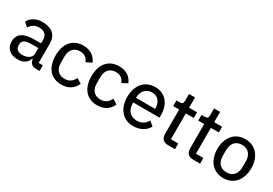

<svg xmlns="http://www.w3.org/2000/svg" viewBox="29 -1482 3297 2315"><g transform="rotate(30 1677.5 -324.5)"><path d="M512 0V-79H454V-352C454 -464 380 -530 251 -530C155 -530 94 -485 63 -429L119 -378C146 -422 185 -452 246 -452C324 -452 361 -413 361 -344V-297H263C115 -297 42 -243 42 -143C42 -48 105 12 213 12C287 12 342 -22 363 -86H368C375 -36 402 0 459 0ZM234 -63C176 -63 139 -90 139 -138V-158C139 -206 177 -232 262 -232H361V-152C361 -100 307 -63 234 -63Z M819 12C918 12 986 -36 1019 -114L951 -156C925 -100 882 -68 819 -68C730 -68 685 -129 685 -214V-304C685 -389 730 -450 819 -450C879 -450 921 -419 938 -368L1015 -406C985 -480 921 -530 819 -530C671 -530 586 -425 586 -259C586 -93 671 12 819 12Z M1318 12C1417 12 1485 -36 1518 -114L1450 -156C1424 -100 1381 -68 1318 -68C1229 -68 1184 -129 1184 -214V-304C1184 -389 1229 -450 1318 -450C1378 -450 1420 -419 1437 -368L1514 -406C1484 -480 1420 -530 1318 -530C1170 -530 1085 -425 1085 -259C1085 -93 1170 12 1318 12Z M1819 12C1916 12 1991 -33 2027 -100L1967 -151C1939 -98 1892 -67 1827 -67C1734 -67 1681 -129 1681 -215V-236H2046V-275C2046 -420 1964 -530 1819 -530C1675 -530 1584 -423 1584 -259C1584 -95 1675 12 1819 12ZM1819 -455C1897 -455 1947 -397 1947 -311V-301H1681V-308C1681 -393 1738 -455 1819 -455Z M2398 0V-79H2295V-439H2406V-518H2295V-661H2211V-566C2211 -531 2200 -518 2165 -518H2119V-439H2202V-98C2202 -38 2236 0 2300 0Z M2747 0V-79H2644V-439H2755V-518H2644V-661H2560V-566C2560 -531 2549 -518 2514 -518H2468V-439H2551V-98C2551 -38 2585 0 2649 0Z M3074 12C3215 12 3310 -94 3310 -259C3310 -424 3215 -530 3074 -530C2933 -530 2838 -424 2838 -259C2838 -94 2933 12 3074 12ZM3074 -68C2993 -68 2937 -119 2937 -220V-298C2937 -399 2993 -450 3074 -450C3155 -450 3211 -399 3211 -298V-220C3211 -119 3155 -68 3074 -68Z"/></g></svg>

Font: IBM Plex Thai Looped Text
Style: Regular
Weight: 450
Designer: Mike Abbink, Paul van der Laan, Pieter van Rosmalen, Ben Mitchell, Mark Frömberg
Foundry: Bold Monday
Version: Version 1.0